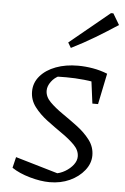

<svg xmlns="http://www.w3.org/2000/svg" viewBox="-53 -765 529 810"><g transform="rotate(5 211.5 -359.5)"><path d="M27 -40 38 -86 232 -29 204 -31Q229 -34 250 -46.5Q271 -59 284 -76Q297 -93 297 -111Q297 -137 275.5 -159Q254 -181 221.5 -203.5Q189 -226 157 -250Q125 -274 103 -303Q81 -332 81 -368Q81 -405 105.5 -433.5Q130 -462 171.5 -477.5Q213 -493 265 -493Q296 -493 328 -487.5Q360 -482 390 -470L371 -423Q334 -432 295.5 -436Q257 -440 219 -440Q201 -440 183.5 -439.5Q166 -439 148 -436L191 -443Q170 -434 156 -415Q142 -396 142 -377Q142 -351 164 -329Q186 -307 218 -285Q250 -263 282 -239Q314 -215 336 -186Q358 -157 358 -121Q358 -87 334.5 -57.5Q311 -28 273 -10.5Q235 7 188 7Q150 7 104 -6Q58 -19 27 -40ZM339 -339 322 -470H390L363 -339ZM228 -565 215 -587 384 -726H394L422 -679Q375 -648 327.5 -619.5Q280 -591 228 -565Z"/></g></svg>

Font: Piazzolla Thin Light
Style: Italic
Weight: 300
Italic angle: -11.3°
Version: Version 2.005